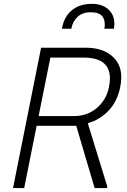

<svg xmlns="http://www.w3.org/2000/svg" viewBox="-20 -952 642 972"><path d="M521.5 0H459L366 -315H165.5L102.5 0H46L188 -710.5H413Q509 -710.5 558 -658Q594 -620.5 594 -560Q594 -537 588.5 -510.5Q574.5 -440 531 -393.2Q487.5 -346.5 424.5 -328L523 -8ZM355.5 -364.5Q423 -364.5 471 -406Q519 -447.5 531.5 -510.5Q536.5 -534.5 536.5 -555Q536.5 -660.5 403.5 -660.5H235L175.5 -364.5ZM445 -932.5Q504 -932.5 535 -898Q559 -871.5 559 -832Q559 -820 556.5 -806.5H508.5Q510.5 -818 510.5 -828.5Q510.5 -852.5 499 -868Q483 -890 438.5 -890Q397.5 -890 372.5 -866.5Q347.5 -843 341 -806.5H293.5Q303.5 -866.5 343 -899.5Q382.5 -932.5 445 -932.5Z"/></svg>

Font: Roberto Sans Light
Style: Italic
Weight: 300
Italic angle: -11°
Designer: Google
Version: Version 1.00;June 11, 2020;FontCreator 12.0.0.2522 64-bit; t